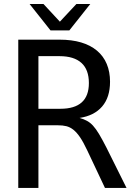

<svg xmlns="http://www.w3.org/2000/svg" viewBox="-20 -924 642 944"><path d="M320.8 -774.4 423.8 -904.3H355.5L274.4 -817.4L193.8 -904.3H125.5L228.5 -774.4ZM168.9 0V-308.1H263.2Q288.6 -308.1 306.6 -303.5Q324.7 -298.8 340.8 -286.1Q357.4 -272.9 373.8 -248.8Q390.1 -224.6 409.2 -184.1L496.1 0H602.1L502.9 -199.2Q481.9 -240.2 466.6 -265.6Q451.2 -291 437 -306.6Q423.3 -321.3 407.7 -329.8Q392.1 -338.4 371.1 -344.2Q442.9 -355 481.9 -400.1Q521 -445.3 521 -522Q521 -570.8 504.9 -609.4Q488.8 -647.9 457 -674.8Q392.1 -729 272.9 -729H69.8V0ZM168.9 -647.9H272.9Q343.8 -647.9 380.4 -614.7Q417 -581.5 417 -515.6Q417 -389.2 276.9 -389.2H168.9Z"/></svg>

Font: Hack Dev
Style: Regular
Weight: 400
Designer: Christopher Simpkins
Foundry: Christopher Simpkins
Version: Version 2.0315